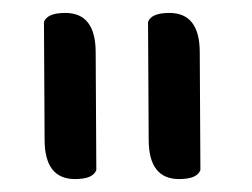

<svg xmlns="http://www.w3.org/2000/svg" viewBox="-20 -744 390 297"><path d="M129 -481Q124 -467 96 -467Q49 -467 49 -528L48 -710Q53 -724 81 -724Q128 -724 128 -663ZM290 -481Q285 -467 257 -467Q210 -467 210 -528L209 -710Q214 -724 242 -724Q289 -724 289 -663Z"/></svg>

Font: Sofia
Style: Regular
Weight: 400
Designer: Paula Nazal and Daniel Hernndez
Foundry: Paula Nazal, Daniel Hernndez
Version: Version 1.001